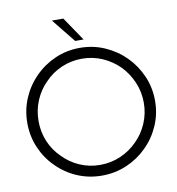

<svg xmlns="http://www.w3.org/2000/svg" viewBox="-95 -968 975 1060"><g transform="rotate(-10 393.0 -437.5)"><path d="M645 -97Q694 -145 722.5 -210Q751 -275 751 -349Q751 -423 722.5 -488Q694 -553 645 -602Q596 -651 531 -679.5Q466 -708 392 -708Q318 -708 253 -679.5Q188 -651 140 -602Q91 -553 63 -488Q35 -423 35 -349Q35 -275 63 -210Q91 -145 140 -97Q188 -48 253 -20Q318 8 392 8Q466 8 531 -20Q596 -48 645 -97ZM185 -140Q144 -179 121 -233Q98 -287 98 -349Q98 -410 121 -464.5Q144 -519 185 -559Q224 -600 278 -623.5Q332 -647 393 -647Q454 -647 507.5 -623.5Q561 -600 602 -559Q641 -519 664.5 -464.5Q688 -410 688 -349Q688 -288 664.5 -233.5Q641 -179 601 -140Q561 -99 507 -75.5Q453 -52 392 -52Q331 -52 277.5 -75.5Q224 -99 185 -140ZM421 -750Q398 -783 376 -816.5Q354 -850 331 -883H267Q294 -850 320.5 -816.5Q347 -783 374 -750Z"/></g></svg>

Font: Josefin Slab Thin SemiBold
Style: Regular
Weight: 600
Version: Version 2.000